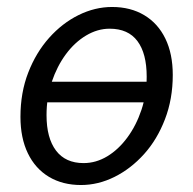

<svg xmlns="http://www.w3.org/2000/svg" viewBox="-20 -518 554 550"><path d="M212 12Q159.3 12 120.1 -11.5Q80.9 -35.1 59.8 -78.9Q38.6 -122.7 38.6 -183.4Q38.6 -252.8 60.9 -310.1Q83.1 -367.4 120.7 -409.6Q158.4 -451.8 205.2 -474.9Q252.1 -498 300.9 -498Q354.2 -498 393.4 -474.4Q432.6 -450.9 453.7 -407.4Q474.9 -363.8 474.9 -303.2Q474.9 -234.4 452.6 -176.5Q430.4 -118.5 392.8 -76.7Q355.1 -34.8 308.3 -11.4Q261.4 12 212 12ZM219.5 -50.8Q255 -50.8 287.2 -70.2Q319.5 -89.7 344.8 -124.1Q370.2 -158.5 385.2 -203.3Q400.2 -248.2 400.2 -298.5Q400.2 -364.9 373.7 -400.3Q347.2 -435.8 294 -435.8Q259.5 -435.8 226.8 -416.4Q194 -396.9 168.6 -362.5Q143.3 -328.1 128.3 -283.6Q113.3 -239 113.3 -188.1Q113.3 -122.7 140.4 -86.7Q167.5 -50.8 219.5 -50.8ZM99.1 -224.8 110.9 -283.9H419.1L407.3 -224.8Z"/></svg>

Font: Source Sans 3
Style: Italic
Weight: 200
Italic angle: -11°
Designer: Paul D. Hunt
Foundry: Adobe
Version: Version 3.046;hotconv 1.0.118;makeotfexe 2.5.65603